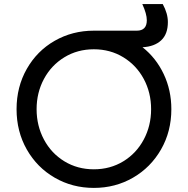

<svg xmlns="http://www.w3.org/2000/svg" viewBox="-20 -907 918 939"><path d="M61 -373Q61 -482 111 -570Q161 -658 247.5 -707.5Q334 -757 439 -757H649Q698 -757 698 -808Q698 -839 676 -887H776Q801 -841 801 -799Q801 -740 768 -709.5Q735 -679 677 -676Q743 -624 780.5 -545Q818 -466 818 -373Q818 -264 767.5 -176Q717 -88 630.5 -38Q544 12 439 12Q334 12 247.5 -38Q161 -88 111 -176Q61 -264 61 -373ZM439 -79Q519 -79 583 -118Q647 -157 683 -224.5Q719 -292 719 -373Q719 -454 683 -521Q647 -588 583 -627Q519 -666 439 -666Q359 -666 295 -627Q231 -588 195 -521Q159 -454 159 -373Q159 -292 195 -224.5Q231 -157 295 -118Q359 -79 439 -79Z"/></svg>

Font: BLUETTI 2.0 Normal
Style: Normal
Weight: 400
Designer: Stijn de Vries
Foundry: tokotype
Version: Version 2.005;October 31, 2023;FontCreator 14.0.0.2814 64-bi